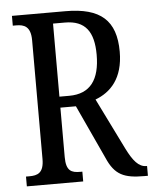

<svg xmlns="http://www.w3.org/2000/svg" viewBox="-52 -758 639 801"><g transform="rotate(-5 267.5 -357.0)"><path d="M28 0H264V-41H255C219 -41 196 -49 196 -108V-315H261L365 -90C397 -16 436 0 520 0H535V-41H532C500 -41 477 -69 451 -121L345 -336C409 -360 463 -414 463 -526C463 -657 399 -714 252 -714H28V-673H42C75 -673 103 -664 103 -605V-108C103 -49 76 -41 42 -41H28ZM237 -361H196V-667H246C331 -667 366 -618 366 -522C366 -418 326 -361 237 -361Z"/></g></svg>

Font: Noto Serif Tamil ExtraCondensed
Style: Italic
Weight: 400
Width: 2
Italic angle: -12°
Designer: Indian Type Foundry, Tom Grace, and the Monotype Design Team
Foundry: Monotype Imaging Inc.
Version: Version 2.003